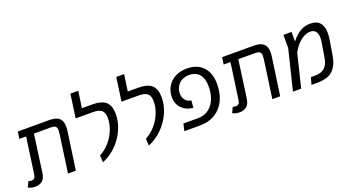

<svg xmlns="http://www.w3.org/2000/svg" viewBox="-62 -1316 3469 1908"><g transform="rotate(-20 1672.5 -362.0)"><path d="M557 -444Q557 -418 553 -393L497 0H414L470 -398Q473 -421 473 -437Q473 -466 459 -477.5Q445 -489 407 -489H232L178 -97Q170 -39 142.5 -14Q115 11 65 12Q23 12 -9 -6L18 -63Q33 -58 50 -58Q71 -58 81 -68.5Q91 -79 95 -105L149 -489H77L88 -563H419Q492 -563 524.5 -534.5Q557 -506 557 -444Z M775 -60Q834 -91 879.5 -143.5Q925 -196 950 -258.5Q975 -321 975 -382Q975 -441 947 -465Q919 -489 853 -489H673L708 -738H791L766 -563H875Q975 -563 1019 -522.5Q1063 -482 1063 -395Q1063 -312 1028 -232Q993 -152 929 -87Q865 -22 779 14Z M1260 -60Q1319 -91 1364.5 -143.5Q1410 -196 1435 -258.5Q1460 -321 1460 -382Q1460 -441 1432 -465Q1404 -489 1338 -489H1158L1193 -738H1276L1251 -563H1360Q1460 -563 1504 -522.5Q1548 -482 1548 -395Q1548 -312 1513 -232Q1478 -152 1414 -87Q1350 -22 1264 14Z M1662 -75H1815Q1885 -75 1932 -111.5Q1979 -148 2001.5 -207Q2024 -266 2024 -335Q2024 -420 1986 -464.5Q1948 -509 1879 -509Q1812 -509 1771 -468Q1730 -427 1730 -367Q1730 -323 1753 -296Q1776 -269 1815 -264L1808 -188Q1734 -194 1688.5 -240.5Q1643 -287 1643 -360Q1643 -418 1670.5 -467.5Q1698 -517 1751.5 -547Q1805 -577 1879 -577Q1988 -577 2049.5 -512Q2111 -447 2111 -327Q2111 -233 2076 -159Q2041 -85 1973 -42.5Q1905 0 1808 0H1644Z M2718 -444Q2718 -418 2714 -393L2658 0H2575L2631 -398Q2634 -421 2634 -437Q2634 -466 2620 -477.5Q2606 -489 2568 -489H2393L2339 -97Q2331 -39 2303.5 -14Q2276 11 2226 12Q2184 12 2152 -6L2179 -63Q2194 -58 2211 -58Q2232 -58 2242 -68.5Q2252 -79 2256 -105L2310 -489H2238L2249 -563H2580Q2653 -563 2685.5 -534.5Q2718 -506 2718 -444Z M3318 -429Q3318 -399 3312 -361L3285 -197Q3270 -106 3218 -53Q3166 0 3047 0H2989L3010 -75H3057Q3119 -75 3154.5 -105.5Q3190 -136 3202 -203L3229 -366Q3233 -396 3233 -409Q3233 -453 3214 -477.5Q3195 -502 3158 -502Q3109 -502 3059 -465Q3009 -428 2966 -352L2880 0H2793L2897 -424V-563H2983V-461Q3070 -577 3183 -577Q3251 -577 3284.5 -539Q3318 -501 3318 -429Z"/></g></svg>

Font: FiraGO Book
Style: Italic
Weight: 350
Italic angle: -8°
Designer: bBox Type GmbH
Foundry: bBox Type GmbH
Version: Version 1.001